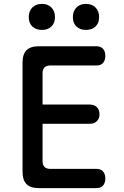

<svg xmlns="http://www.w3.org/2000/svg" viewBox="-20 -968 640 988"><path d="M199 -430H442Q465 -430 478.5 -416.5Q492 -403 492 -380Q492 -358 478.5 -344.5Q465 -331 442 -331H199V-139Q199 -119 209 -109Q219 -99 239 -99H476Q499 -99 510.5 -85.5Q522 -72 522 -49Q522 -27 510.5 -13.5Q499 0 476 0H180Q137 0 116.5 -20.5Q96 -41 96 -84V-646Q96 -689 116.5 -709.5Q137 -730 180 -730H476Q499 -730 510.5 -716.5Q522 -703 522 -681Q522 -658 510.5 -644.5Q499 -631 476 -631H239Q219 -631 209 -621Q199 -611 199 -591ZM422 -814Q392 -814 373.5 -831.5Q355 -849 355 -880Q355 -911 373.5 -929.5Q392 -948 422 -948Q453 -948 471.5 -929.5Q490 -911 490 -880Q490 -849 471.5 -831.5Q453 -814 422 -814ZM196 -814Q165 -814 146.5 -831.5Q128 -849 128 -880Q128 -911 146.5 -929.5Q165 -948 196 -948Q226 -948 244.5 -929.5Q263 -911 263 -880Q263 -849 244.5 -831.5Q226 -814 196 -814Z"/></svg>

Font: Maple Mono Normal NL Medium
Style: Regular
Weight: 500
Monospace: yes
Designer: subframe7536
Version: Version 7.000